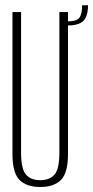

<svg xmlns="http://www.w3.org/2000/svg" viewBox="-20 -722 362 747"><path d="M136.5 5.5Q83 5.5 55.8 -22Q28.5 -49.5 28.5 -122.5V-675H62V-128Q62 -64.5 81 -42.8Q100 -21 136.5 -21Q173 -21 192 -42.8Q211 -64.5 211 -128V-675H244.5V-122.5Q244.5 -49.5 217.2 -22Q190 5.5 136.5 5.5ZM244 -639Q278.5 -639 289 -653.2Q299.5 -667.5 299.5 -701.5H322.5Q322.5 -659.5 304.8 -641.2Q287 -623 244 -623Z"/></svg>

Font: Anybody Condensed ExtraLight
Style: Regular
Weight: 200
Width: 3
Designer: Tyler Finck
Foundry: Etcetera Type Company
Version: Version 1.010; ttfautohint (v1.8.3) -l 8 -r 50 -G 200 -x 14 